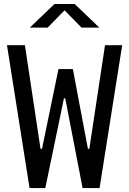

<svg xmlns="http://www.w3.org/2000/svg" viewBox="-20 -961 660 981"><path d="M107.3 -730 187 -200.7H194.7L278.8 -608.2H352.3L429.2 -200.7H436.5L516.5 -730H604.3L488.7 0H402L313.3 -458.7H306.7L211.5 0H131L15.7 -730ZM258.5 -940.7H361.5L487.5 -820H396.5L296.7 -922H323.3L223.5 -820H132.5Z"/></svg>

Font: Monaspace Neon Var
Style: Regular
Weight: 400
Designer: Riley Cran and the Lettermatic Team
Version: Version 1.000 (Monaspace Neon Var)